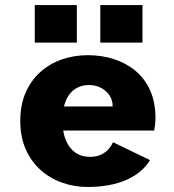

<svg xmlns="http://www.w3.org/2000/svg" viewBox="-20 -731 690 762"><path d="M327 11Q274.5 11 226.5 -6Q178.5 -23 141.2 -56.2Q104 -89.5 82.2 -138.2Q60.5 -187 60.5 -251Q60.5 -315 81.8 -363.5Q103 -412 140.2 -445.2Q177.5 -478.5 225.8 -495.2Q274 -512 328.5 -512Q382.5 -512 431 -496.8Q479.5 -481.5 517 -450.5Q554.5 -419.5 575.8 -372.5Q597 -325.5 597 -262.5Q597 -250.5 595.5 -236.8Q594 -223 592 -213H193.5V-308.5H427Q427 -309.5 427 -310Q427 -310.5 427 -312Q427 -333 415.2 -351.5Q403.5 -370 382.2 -381.8Q361 -393.5 332 -393.5Q311 -393.5 291.8 -385.2Q272.5 -377 258.2 -360Q244 -343 236 -316.2Q228 -289.5 228 -252.5Q228 -207 241.2 -174.8Q254.5 -142.5 279 -125.5Q303.5 -108.5 337 -108.5Q365 -108.5 383.8 -118.5Q402.5 -128.5 413.2 -142Q424 -155.5 428.5 -166.5L575.5 -95.5Q560.5 -71 537.5 -51.5Q514.5 -32 483.8 -18Q453 -4 413.8 3.5Q374.5 11 327 11ZM118 -711H285V-562H118ZM378 -711H545.5V-562H378Z"/></svg>

Font: Trispace Thin
Style: Bold
Weight: 700
Version: Version 1.210